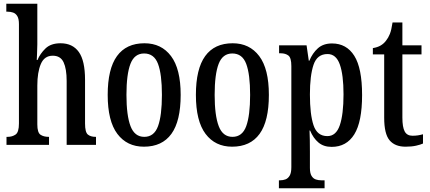

<svg xmlns="http://www.w3.org/2000/svg" viewBox="-20 -780 2315 1034"><path d="M15 0V-43H21Q46 -43 64 -55.5Q82 -68 82 -115V-650Q82 -679 73 -693.5Q64 -708 50 -712.5Q36 -717 22 -717H14V-760H181V-541Q181 -516 179.5 -490.5Q178 -465 178 -457H182Q196 -491 225 -519Q254 -547 306 -547Q371 -547 404.5 -500Q438 -453 438 -350V-115Q438 -68 453 -55.5Q468 -43 495 -43H497V0H339V-344Q339 -409 322.5 -444.5Q306 -480 264 -480Q219 -480 200 -435.5Q181 -391 181 -319V-110Q181 -66 198 -54.5Q215 -43 242 -43H244V0Z M755 10Q664 10 612 -59Q560 -128 560 -269Q560 -409 610 -478Q660 -547 758 -547Q849 -547 901 -478Q953 -409 953 -269Q953 -128 903 -59Q853 10 755 10ZM757 -43Q810 -43 831 -100.5Q852 -158 852 -269Q852 -380 831 -436Q810 -492 756 -492Q704 -492 682.5 -436Q661 -380 661 -269Q661 -158 683 -100.5Q705 -43 757 -43Z M1230 10Q1139 10 1087 -59Q1035 -128 1035 -269Q1035 -409 1085 -478Q1135 -547 1233 -547Q1324 -547 1376 -478Q1428 -409 1428 -269Q1428 -128 1378 -59Q1328 10 1230 10ZM1232 -43Q1285 -43 1306 -100.5Q1327 -158 1327 -269Q1327 -380 1306 -436Q1285 -492 1231 -492Q1179 -492 1157.5 -436Q1136 -380 1136 -269Q1136 -158 1158 -100.5Q1180 -43 1232 -43Z M1482 234V191H1489Q1504 191 1517.5 186Q1531 181 1540 166Q1549 151 1549 120V-424Q1549 -469 1533 -481Q1517 -493 1492 -493H1483V-536H1631L1643 -453H1646Q1663 -494 1692 -520Q1721 -546 1768 -546Q1846 -546 1888 -479.5Q1930 -413 1930 -268Q1930 -124 1888 -56.5Q1846 11 1766 11Q1723 11 1695 -12.5Q1667 -36 1650 -77H1647Q1648 -55 1648.5 -26Q1649 3 1649 37V124Q1649 153 1658 167.5Q1667 182 1681 186.5Q1695 191 1709 191H1728V234ZM1743 -47Q1790 -47 1810 -105.5Q1830 -164 1830 -272Q1830 -377 1810 -433Q1790 -489 1744 -489Q1688 -489 1668.5 -431Q1649 -373 1649 -271Q1649 -164 1668.5 -105.5Q1688 -47 1743 -47Z M2164 10Q2107 10 2078 -24.5Q2049 -59 2049 -146V-487H1988V-521Q2013 -525 2030 -535Q2047 -545 2059 -561Q2071 -576 2079.5 -597Q2088 -618 2094 -659H2147V-536H2250V-487H2147V-147Q2147 -95 2159.5 -72Q2172 -49 2201 -49Q2217 -49 2230.5 -51Q2244 -53 2258 -57V-7Q2245 -1 2221 4.5Q2197 10 2164 10Z"/></svg>

Font: Noto Serif Thai ExtraCondensed Medium
Style: Regular
Weight: 500
Width: 2
Designer: Monotype Design Team
Foundry: Monotype Imaging Inc.
Version: Version 2.002; ttfautohint (v1.8.4.7-5d5b)